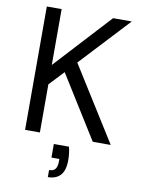

<svg xmlns="http://www.w3.org/2000/svg" viewBox="-100 -767 790 1073"><g transform="rotate(10 295.0 -231.0)"><path d="M77 0V-700H161V-383L453 -700H559L299 -421L563 0H461L239 -356L161 -273V0ZM248 238V198Q273 198 283.5 183.5Q294 169 294 141V127H249V50H335Q340 70 342 89Q344 108 344 124Q344 184 319 211Q294 238 248 238Z"/></g></svg>

Font: DM Sans 9pt
Style: Regular
Weight: 400
Designer: Colophon Foundry, Jonny Pinhorn
Foundry: Colophon Foundry
Version: Version 4.004;gftools[0.9.30]